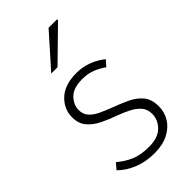

<svg xmlns="http://www.w3.org/2000/svg" viewBox="-229 -788 863 863"><g transform="rotate(-45 202.5 -356.0)"><path d="M208 12Q152 12 107.5 -6Q63 -24 32 -55L56 -83Q86 -57 121.5 -41.5Q157 -26 211 -26Q267 -26 296 -54.5Q325 -83 325 -121Q325 -151 307.5 -170.5Q290 -190 263 -203.5Q236 -217 208 -227Q171 -240 137 -256.5Q103 -273 81 -298.5Q59 -324 59 -364Q59 -417 99 -454.5Q139 -492 214 -492Q254 -492 289.5 -478Q325 -464 351 -442L327 -415Q303 -432 276 -443Q249 -454 212 -454Q156 -454 129.5 -427Q103 -400 103 -367Q103 -340 118.5 -322.5Q134 -305 159 -293Q184 -281 213 -270Q251 -256 287.5 -239.5Q324 -223 347 -196.5Q370 -170 370 -124Q370 -87 351.5 -56.5Q333 -26 296.5 -7Q260 12 208 12ZM132 -570 269 -724H321L324 -719L172 -570Z"/></g></svg>

Font: Mada Light
Style: Regular
Weight: 300
Designer: Khaled Hosny
Version: Version 1.5